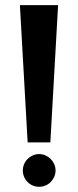

<svg xmlns="http://www.w3.org/2000/svg" viewBox="-20 -720 300 739"><path d="M173.8 -171.9H86.4L56.6 -700.2H203.6ZM193.8 -64Q193.8 -50.8 188.7 -39.3Q183.6 -27.8 175 -19.3Q166.5 -10.7 155 -5.9Q143.6 -1 130.9 -1Q117.7 -1 106.2 -5.9Q94.7 -10.7 86.2 -19.3Q77.6 -27.8 72.8 -39.3Q67.9 -50.8 67.9 -64Q67.9 -76.7 72.8 -88.1Q77.6 -99.6 86.2 -108.2Q94.7 -116.7 106.2 -121.8Q117.7 -127 130.9 -127Q143.6 -127 155 -121.8Q166.5 -116.7 175 -108.2Q183.6 -99.6 188.7 -88.1Q193.8 -76.7 193.8 -64Z"/></svg>

Font: Audiowide
Style: Regular
Weight: 400
Version: Version 1.003